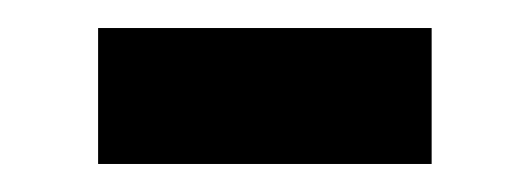

<svg xmlns="http://www.w3.org/2000/svg" viewBox="-20 -329 378 137"><path d="M50 -212H288V-309H50Z"/></svg>

Font: Finlandica Medium
Style: Regular
Weight: 500
Designer: Niklas Ekholm, Juho Hiilivirta, Jaakko Suomalainen
Foundry: Helsinki Type Studio
Version: Version 2.000;Glyphs 3.2 (3202)